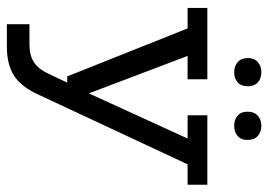

<svg xmlns="http://www.w3.org/2000/svg" viewBox="-128 -462 761 544"><g transform="rotate(90 252.0 -189.5)"><path d="M112 171H48V107H106Q136 107 155.5 94.5Q175 82 188 54L223 -20L243 0H196L60 -341H2V-397H204V-341H138L249 -48L237 -46L372 -341H306V-397H503V-341H445L247 83Q225 131 193.5 151Q162 171 112 171ZM184 -473Q167 -473 155.5 -483Q144 -493 144 -512Q144 -530 155.5 -540Q167 -550 184 -550Q202 -550 213 -540Q224 -530 224 -512Q224 -493 213 -483Q202 -473 184 -473ZM336 -473Q319 -473 307.5 -482.5Q296 -492 296 -511Q296 -530 307.5 -540Q319 -550 336 -550Q353 -550 364.5 -540Q376 -530 376 -511Q376 -492 364.5 -482.5Q353 -473 336 -473Z"/></g></svg>

Font: Rokkitt
Style: Regular
Weight: 400
Designer: Vernon Adams
Foundry: Vernon Adams
Version: Version 3.103